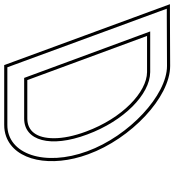

<svg xmlns="http://www.w3.org/2000/svg" viewBox="-203 -817 830 914"><g transform="rotate(90 212.0 -360.0)"><path d="M115.4 20H75.4L60.6 -20L-188.8 -699L-203.5 -739H-163.5L69 -740C207.5 -740 402.5 -560 475.2 -360C549.4 -159 489 21 349.2 20ZM125.9 -60H319.7C424.3 -60 460.8 -185 395.2 -360C330.7 -535 204.2 -659 98.5 -660H-95.4ZM64.9 35H349.2C368.9 35.1 387.6 31.9 404.7 25.7C520.6 -16.8 554.6 -188.1 489.3 -365.1C415.3 -568.6 218.1 -755 68.9 -755L-163.5 -754H-225L-202.9 -693.8L46.6 -14.8ZM136.3 -75 -73.9 -645H98.4C193.4 -644.1 317.5 -527.6 381.2 -354.7C402.9 -296.7 413 -244.7 413 -202C413.2 -118.6 377.9 -75 319.7 -75Z"/></g></svg>

Font: Nordica Plus
Style: NordicaClassicLightConOpOblOl
Weight: 300
Version: Version 1.01